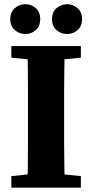

<svg xmlns="http://www.w3.org/2000/svg" viewBox="-20 -871 428 891"><path d="M97.7 -713.1Q70 -713.1 48.8 -731.5Q27.5 -749.8 27.5 -782.3Q27.5 -814.8 48.8 -833.1Q70 -851.5 97.7 -851.5Q125.5 -851.5 146.1 -833.1Q166.7 -814.8 166.7 -782.3Q166.7 -749.8 146.1 -731.5Q125.5 -713.1 97.7 -713.1ZM291.7 -713.1Q263.2 -713.1 242.2 -731.5Q221.3 -749.8 221.3 -782.3Q221.3 -814.8 242.2 -833.1Q263.2 -851.5 291.7 -851.5Q319 -851.5 339.9 -833.1Q360.8 -814.8 360.8 -782.3Q360.8 -749.8 339.9 -731.5Q319 -713.1 291.7 -713.1ZM32.7 0V-53.7L177.8 -68.7H207.3L355.3 -53.7V0ZM106.7 0Q108.7 -51 109.2 -102Q109.7 -153 109.7 -205.5Q109.7 -258 109.7 -310V-347Q109.7 -399 109.7 -450.6Q109.7 -502.3 109.2 -554.3Q108.7 -606.3 106.7 -657.3H280.6Q279.6 -607.3 278.6 -555.6Q277.6 -504 277.6 -452Q277.6 -400 277.6 -347V-310.7Q277.6 -259 277.6 -207Q277.6 -155 278.6 -103.5Q279.6 -52 280.6 0ZM32.7 -603.5V-657.3H355.3V-603.5L207.3 -588.5H177.8Z"/></svg>

Font: Source Serif 4 Variable
Style: Regular
Weight: 400
Designer: Frank Grießhammer
Foundry: Adobe
Version: Version 4.005;hotconv 1.1.0;makeotfexe 2.6.0